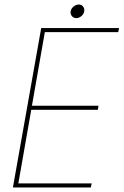

<svg xmlns="http://www.w3.org/2000/svg" viewBox="-20 -828 546 848"><path d="M506 -704 502 -686H178L121 -361H415L412 -343H118L61 -18H385L381 0H37L162 -704ZM317 -748Q305 -748 297.5 -757Q290 -766 292 -778Q294 -790 305 -799Q316 -808 328 -808Q340 -808 347 -799Q354 -790 352 -778Q350 -766 339.5 -757Q329 -748 317 -748Z"/></svg>

Font: Poppins Variable
Style: Italic
Weight: 100
Italic angle: -10°
Designer: Jonny Pinhorn
Foundry: Indian Type Foundry
Version: Version 6.000